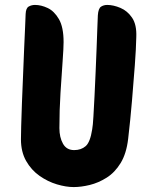

<svg xmlns="http://www.w3.org/2000/svg" viewBox="-20 -748 624 779"><path d="M279 11Q248 11 211 0Q174 -11 140.5 -34.5Q107 -58 86 -95Q65 -132 65 -183Q65 -198 66 -237.5Q67 -277 69 -330Q71 -383 73.5 -441Q76 -499 78 -551.5Q80 -604 82 -641.5Q84 -679 84 -691Q85 -715 96.5 -721.5Q108 -728 122 -728Q147 -728 173.5 -715.5Q200 -703 219 -670.5Q238 -638 238 -577Q238 -554 234 -498.5Q230 -443 225.5 -372Q221 -301 221 -228Q221 -191 235.5 -165Q250 -139 281 -139Q309 -139 327.5 -155Q346 -171 354 -223Q357 -239 359 -275Q361 -311 363.5 -358Q366 -405 368 -456Q370 -507 372 -554Q374 -601 375 -636Q376 -671 377 -686Q379 -714 390 -721Q401 -728 415 -728Q440 -728 468.5 -716Q497 -704 516 -676Q535 -648 533 -598Q532 -550 527 -483Q522 -416 515.5 -339Q509 -262 500 -185Q493 -125 469.5 -86.5Q446 -48 412.5 -27Q379 -6 344 2.5Q309 11 279 11Z"/></svg>

Font: Protest Riot
Style: Regular
Weight: 400
Designer: Octavio Pardo
Foundry: Ashler Design
Version: Version 2.005; ttfautohint (v1.8.4.7-5d5b)